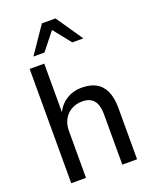

<svg xmlns="http://www.w3.org/2000/svg" viewBox="-168 -1021 888 1113"><g transform="rotate(-20 276.0 -464.5)"><path d="M74 0V-705H164V-393H159Q178 -442 220.5 -471Q263 -500 320 -500Q372 -500 407.5 -480.5Q443 -461 461.5 -420Q480 -379 480 -315V0H389V-309Q389 -349 378.5 -374.5Q368 -400 347 -412Q326 -424 295 -424Q258 -424 228.5 -407.5Q199 -391 182 -360.5Q165 -330 165 -290V0ZM119 -765 231 -929H315L427 -765H359L273 -873L187 -765Z"/></g></svg>

Font: Nunito Sans 10pt SemiCondensed Medium
Style: Regular
Weight: 500
Width: 4
Designer: Vernon Adams
Foundry: Vernon Adams
Version: Version 3.101;gftools[0.9.27]